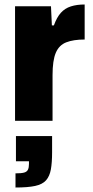

<svg xmlns="http://www.w3.org/2000/svg" viewBox="-20 -538 415 855"><path d="M47 0V-510H207L211 -425H220Q233 -461 251 -481Q269 -501 295.5 -509.5Q322 -518 357 -518V-362Q307 -362 275 -349.5Q243 -337 228.5 -303Q214 -269 214 -203V0ZM49 297V234Q75 234 87.5 230.5Q100 227 104.5 217.5Q109 208 109 192V180H51V68H212V140Q212 186 206.5 216.5Q201 247 185 265Q169 283 136.5 290Q104 297 49 297Z"/></svg>

Font: Saira SemiCondensed ExtraBold
Style: Regular
Weight: 800
Width: 4
Designer: Hector Gatti with collaboration of the Omnibus-Type team
Foundry: Omnibus-Type
Version: Version 1.101